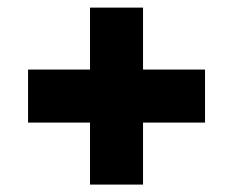

<svg xmlns="http://www.w3.org/2000/svg" viewBox="-20 -631 616 507"><path d="M54.1 -307.3H217.7V-143.6H357.7V-307.3H521.4V-447.3H357.7V-610.9H217.7V-447.3H54.1Z"/></svg>

Font: Spartan MB ExtBd
Style: Regular
Weight: 800
Designer: Matt Bailey, Mirko Velimirovic
Foundry: Matt Bailey
Version: Version 1.005